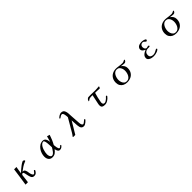

<svg xmlns="http://www.w3.org/2000/svg" viewBox="732 -3135 5536 5536"><g transform="rotate(-45 3500.0 -367.5)"><path d="M747 -100Q747 -94 743 -86Q723 -46 693.5 -19.5Q664 7 616 7Q589 7 567.5 -2Q546 -11 530 -33Q522 -44 513.5 -66Q505 -88 498 -114Q491 -140 486 -164Q481 -188 478 -202Q475 -217 472 -231.5Q469 -246 463 -260Q459 -271 453 -280.5Q447 -290 433 -290Q418 -290 407 -280.5Q396 -271 387 -260Q379 -194 371 -128Q363 -62 354 3H256Q278 -133 297 -269.5Q316 -406 335 -542H430Q420 -487 411.5 -432Q403 -377 395 -321Q432 -356 478.5 -397Q525 -438 574.5 -474.5Q624 -511 670 -532Q678 -535 687 -535Q695 -535 707.5 -529.5Q720 -524 729.5 -515Q739 -506 739 -497Q739 -490 730.5 -484Q722 -478 712 -474.5Q702 -471 697 -469Q632 -444 572.5 -404Q513 -364 458 -322Q491 -321 510.5 -313Q530 -305 544 -273Q561 -234 565.5 -191Q570 -148 583 -107Q586 -98 593 -82.5Q600 -67 610 -54Q620 -41 631 -41Q650 -41 663.5 -52.5Q677 -64 687 -79.5Q697 -95 706 -106.5Q715 -118 725 -118Q731 -118 739 -112.5Q747 -107 747 -100Z M1556 -221Q1555 -259 1553 -296.5Q1551 -334 1548 -371Q1547 -384 1544.5 -407.5Q1542 -431 1536.5 -455.5Q1531 -480 1520 -497Q1509 -514 1491 -514Q1475 -514 1463 -508.5Q1451 -503 1438 -495Q1406 -474 1382 -435Q1358 -396 1342 -349Q1326 -302 1318 -255.5Q1310 -209 1310 -173Q1310 -151 1318 -121Q1326 -91 1343 -68Q1360 -45 1388 -45Q1413 -45 1438.5 -64.5Q1464 -84 1486.5 -113.5Q1509 -143 1527 -172.5Q1545 -202 1556 -221ZM1790 -78Q1790 -71 1783 -64Q1761 -35 1732.5 -18Q1704 -1 1666 -1Q1635 -1 1615.5 -22Q1596 -43 1586 -72Q1576 -101 1571 -126Q1532 -72 1484.5 -37Q1437 -2 1366 -2Q1313 -2 1277.5 -26.5Q1242 -51 1225 -92Q1208 -133 1208 -182Q1208 -242 1228 -305.5Q1248 -369 1286.5 -423Q1325 -477 1379 -510Q1433 -543 1500 -543Q1536 -543 1559.5 -526.5Q1583 -510 1597.5 -483.5Q1612 -457 1619 -425.5Q1626 -394 1629 -365Q1643 -410 1655 -455Q1667 -500 1679 -545L1764 -520Q1740 -444 1709 -371Q1678 -298 1639 -229Q1640 -216 1642.5 -187Q1645 -158 1651 -125.5Q1657 -93 1668 -70Q1679 -47 1697 -47Q1713 -47 1726.5 -58.5Q1740 -70 1751 -81.5Q1762 -93 1772 -93Q1777 -93 1783.5 -88.5Q1790 -84 1790 -78Z M2806 -120Q2806 -110 2800 -102.5Q2794 -95 2788 -87Q2773 -69 2747.5 -48Q2722 -27 2693.5 -11.5Q2665 4 2640 4Q2593 4 2568 -18.5Q2543 -41 2532.5 -76.5Q2522 -112 2519.5 -151Q2517 -190 2515 -224Q2512 -260 2510 -296Q2508 -332 2506 -368Q2451 -275 2396 -181.5Q2341 -88 2284 4Q2268 4 2252.5 4.5Q2237 5 2221 5Q2217 5 2204.5 3.5Q2192 2 2192 -5Q2192 -11 2195.5 -16Q2199 -21 2203 -25Q2239 -70 2268 -121Q2297 -172 2326 -221Q2368 -293 2410.5 -364.5Q2453 -436 2494 -509Q2494 -525 2491.5 -555Q2489 -585 2482.5 -616.5Q2476 -648 2462.5 -670Q2449 -692 2426 -692Q2403 -692 2380 -678.5Q2357 -665 2338.5 -651Q2320 -637 2311 -637Q2307 -637 2302.5 -640Q2298 -643 2298 -647Q2298 -663 2314.5 -679.5Q2331 -696 2354.5 -710Q2378 -724 2401.5 -733Q2425 -742 2439 -742Q2487 -742 2516.5 -726Q2546 -710 2563 -663Q2579 -622 2582.5 -571.5Q2586 -521 2587 -477Q2591 -406 2596.5 -334.5Q2602 -263 2606 -192Q2608 -173 2609 -154.5Q2610 -136 2614 -117Q2619 -98 2630.5 -76Q2642 -54 2667 -54Q2681 -54 2698 -66Q2715 -78 2732.5 -93Q2750 -108 2765.5 -120Q2781 -132 2791 -132Q2796 -132 2801 -128.5Q2806 -125 2806 -120Z M3758 -500Q3757 -497 3752.5 -485Q3748 -473 3744 -462Q3740 -451 3739 -450Q3732 -444 3722 -444Q3703 -444 3684.5 -445.5Q3666 -447 3647 -448Q3622 -450 3597 -450Q3572 -450 3546 -450Q3524 -375 3504.5 -299Q3485 -223 3474 -146Q3473 -140 3472.5 -133.5Q3472 -127 3472 -121Q3472 -90 3484.5 -69Q3497 -48 3531 -48Q3559 -48 3588 -65Q3617 -82 3643 -105.5Q3669 -129 3685 -149Q3689 -156 3693 -158Q3701 -164 3711 -164Q3717 -164 3723 -159Q3729 -154 3729 -148Q3729 -141 3726 -135.5Q3723 -130 3719 -125Q3681 -75 3623.5 -39Q3566 -3 3501 -3Q3442 -3 3410 -24.5Q3378 -46 3378 -110Q3378 -124 3380 -136.5Q3382 -149 3384 -162Q3398 -236 3415 -309Q3432 -382 3446 -455Q3427 -455 3400 -454.5Q3373 -454 3347.5 -451Q3322 -448 3305 -438Q3287 -428 3278 -417.5Q3269 -407 3245 -406L3242 -409Q3247 -422 3250.5 -435Q3254 -448 3262 -459Q3271 -473 3290.5 -486.5Q3310 -500 3326 -500Q3348 -500 3369.5 -501Q3391 -502 3413 -502Q3457 -502 3500 -499.5Q3543 -497 3586 -497Q3621 -497 3656.5 -499Q3692 -501 3726 -505Q3731 -505 3735 -505.5Q3739 -506 3743 -506Q3747 -506 3752 -505Q3757 -504 3758 -500Z M4609 -292Q4609 -338 4593.5 -382.5Q4578 -427 4545.5 -457Q4513 -487 4460 -487Q4414 -487 4380.5 -462Q4347 -437 4325.5 -398Q4304 -359 4293.5 -315.5Q4283 -272 4283 -234Q4283 -189 4298 -144Q4313 -99 4345.5 -69Q4378 -39 4430 -39Q4478 -39 4512 -63Q4546 -87 4567.5 -125.5Q4589 -164 4599 -208Q4609 -252 4609 -292ZM4826 -518Q4826 -516 4824 -512Q4807 -481 4790 -466.5Q4773 -452 4735 -452Q4704 -452 4674.5 -458Q4645 -464 4615 -468Q4662 -435 4689.5 -392Q4717 -349 4717 -290Q4717 -199 4678.5 -135.5Q4640 -72 4572.5 -39Q4505 -6 4416 -6Q4346 -6 4291.5 -33Q4237 -60 4205.5 -111Q4174 -162 4174 -234Q4174 -322 4211 -386Q4248 -450 4313.5 -485Q4379 -520 4466 -520Q4487 -520 4508 -518Q4529 -516 4550 -513Q4591 -507 4632 -502.5Q4673 -498 4714 -498Q4734 -498 4752 -506Q4770 -514 4784.5 -522Q4799 -530 4806 -530Q4811 -530 4818.5 -527Q4826 -524 4826 -518Z M5709 -84Q5709 -78 5706 -74Q5703 -70 5698 -65Q5675 -42 5638.5 -27Q5602 -12 5563 -5Q5524 2 5491 2Q5463 2 5428 -4Q5393 -10 5361 -24.5Q5329 -39 5308 -63Q5287 -87 5287 -123Q5287 -170 5312.5 -204Q5338 -238 5376.5 -261Q5415 -284 5453 -299Q5428 -311 5403 -326.5Q5378 -342 5362 -365Q5346 -388 5346 -419Q5346 -433 5350 -445.5Q5354 -458 5361 -470Q5387 -513 5435.5 -528.5Q5484 -544 5531 -544Q5544 -544 5568 -541.5Q5592 -539 5617.5 -532Q5643 -525 5660.5 -513.5Q5678 -502 5678 -484Q5678 -473 5664.5 -461.5Q5651 -450 5641 -450Q5631 -450 5616.5 -465.5Q5602 -481 5583 -496.5Q5564 -512 5540 -512Q5494 -512 5468 -484Q5442 -456 5442 -410Q5442 -388 5450.5 -365.5Q5459 -343 5476 -327.5Q5493 -312 5518 -312Q5525 -312 5545 -319.5Q5565 -327 5581 -327Q5589 -327 5600 -321Q5611 -315 5611 -305Q5611 -287 5596 -283Q5581 -279 5567 -279Q5560 -279 5553 -279.5Q5546 -280 5539 -280Q5472 -280 5430 -246.5Q5388 -213 5388 -142Q5388 -87 5423.5 -62.5Q5459 -38 5510 -38Q5550 -38 5592 -56Q5634 -74 5667 -95Q5669 -97 5673 -99Q5679 -102 5687 -102Q5694 -102 5701.5 -96.5Q5709 -91 5709 -84Z M6609 -292Q6609 -338 6593.5 -382.5Q6578 -427 6545.5 -457Q6513 -487 6460 -487Q6414 -487 6380.5 -462Q6347 -437 6325.5 -398Q6304 -359 6293.5 -315.5Q6283 -272 6283 -234Q6283 -189 6298 -144Q6313 -99 6345.5 -69Q6378 -39 6430 -39Q6478 -39 6512 -63Q6546 -87 6567.5 -125.5Q6589 -164 6599 -208Q6609 -252 6609 -292ZM6826 -518Q6826 -516 6824 -512Q6807 -481 6790 -466.5Q6773 -452 6735 -452Q6704 -452 6674.5 -458Q6645 -464 6615 -468Q6662 -435 6689.5 -392Q6717 -349 6717 -290Q6717 -199 6678.5 -135.5Q6640 -72 6572.5 -39Q6505 -6 6416 -6Q6346 -6 6291.5 -33Q6237 -60 6205.5 -111Q6174 -162 6174 -234Q6174 -322 6211 -386Q6248 -450 6313.5 -485Q6379 -520 6466 -520Q6487 -520 6508 -518Q6529 -516 6550 -513Q6591 -507 6632 -502.5Q6673 -498 6714 -498Q6734 -498 6752 -506Q6770 -514 6784.5 -522Q6799 -530 6806 -530Q6811 -530 6818.5 -527Q6826 -524 6826 -518Z"/></g></svg>

Font: Kaisei Decol Medium
Style: Regular
Weight: 500
Designer: Font-Kai, 金井和夫
Foundry: KAZUO KANAI
Version: Version 5.003